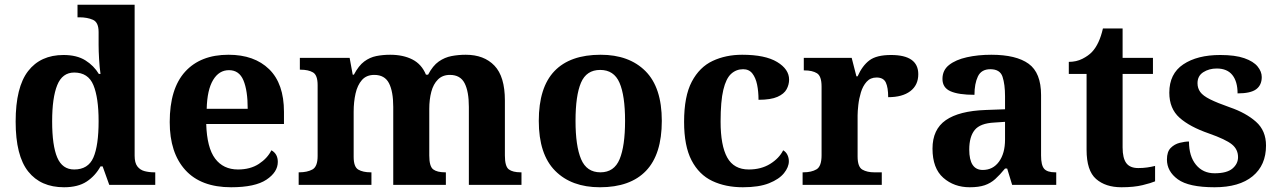

<svg xmlns="http://www.w3.org/2000/svg" viewBox="-20 -780 5401 810"><path d="M250 10Q152 10 99 -56.5Q46 -123 46 -267Q46 -412 98.5 -480Q151 -548 248 -548Q304 -548 340 -525.5Q376 -503 397 -468H404Q400 -496 398 -531Q396 -566 396 -590V-645Q396 -686 372 -696.5Q348 -707 315 -707H307V-760H548V-123Q548 -93 559.5 -78Q571 -63 590 -58Q609 -53 631 -53H635V0H441L413 -78H404Q382 -38 345.5 -14Q309 10 250 10ZM293 -65Q352 -65 374 -115.5Q396 -166 396 -269Q396 -368 374 -421Q352 -474 293 -474Q243 -474 221.5 -421Q200 -368 200 -268Q200 -166 221.5 -115.5Q243 -65 293 -65Z M955 10Q828 10 762 -62.5Q696 -135 696 -265Q696 -406 761 -477.5Q826 -549 944 -549Q1053 -549 1115.5 -488Q1178 -427 1178 -308V-257H850Q853 -157 887.5 -111Q922 -65 984 -65Q1036 -65 1072 -88.5Q1108 -112 1125 -146Q1152 -131 1152 -97Q1152 -54 1104 -22Q1056 10 955 10ZM1025 -321Q1025 -398 1007 -441Q989 -484 946 -484Q904 -484 879 -442.5Q854 -401 852 -321Z M1240 0V-53H1242Q1276 -53 1298 -65Q1320 -77 1320 -122V-421Q1320 -463 1300.5 -474.5Q1281 -486 1248 -486H1245V-536H1455L1468 -465H1473Q1493 -503 1516.5 -520.5Q1540 -538 1567.5 -543.5Q1595 -549 1626 -549Q1681 -549 1720 -529Q1759 -509 1777 -465H1786Q1806 -503 1831 -520.5Q1856 -538 1885 -543.5Q1914 -549 1945 -549Q2022 -549 2066 -503Q2110 -457 2110 -356V-124Q2110 -78 2126.5 -65.5Q2143 -53 2177 -53H2180V0H1958V-329Q1958 -394 1940 -429Q1922 -464 1878 -464Q1847 -464 1827.5 -444.5Q1808 -425 1799.5 -392.5Q1791 -360 1791 -321V-124Q1791 -78 1807.5 -65.5Q1824 -53 1858 -53H1861V0H1639V-329Q1639 -394 1621 -429Q1603 -464 1559 -464Q1526 -464 1507 -442.5Q1488 -421 1480 -385.5Q1472 -350 1472 -309V-118Q1472 -76 1491.5 -64.5Q1511 -53 1544 -53H1547V0Z M2511 10Q2391 10 2322 -59.5Q2253 -129 2253 -270Q2253 -411 2319 -480Q2385 -549 2514 -549Q2634 -549 2703 -480Q2772 -411 2772 -270Q2772 -129 2705.5 -59.5Q2639 10 2511 10ZM2513 -53Q2571 -53 2594 -108.5Q2617 -164 2617 -270Q2617 -377 2593.5 -431Q2570 -485 2512 -485Q2454 -485 2431 -431Q2408 -377 2408 -270Q2408 -164 2431.5 -108.5Q2455 -53 2513 -53Z M3114 10Q3041 10 2985 -16.5Q2929 -43 2897.5 -103.5Q2866 -164 2866 -266Q2866 -374 2898.5 -435.5Q2931 -497 2986.5 -523Q3042 -549 3111 -549Q3208 -549 3258.5 -518.5Q3309 -488 3309 -444Q3309 -423 3298.5 -403.5Q3288 -384 3260 -371.5Q3232 -359 3180 -359Q3180 -394 3174 -423Q3168 -452 3154 -470Q3140 -488 3115 -488Q3086 -488 3064.5 -468.5Q3043 -449 3031.5 -401Q3020 -353 3020 -267Q3020 -166 3048 -115.5Q3076 -65 3139 -65Q3191 -65 3229 -88.5Q3267 -112 3284 -146Q3296 -139 3302 -126.5Q3308 -114 3308 -100Q3308 -75 3287.5 -49.5Q3267 -24 3224.5 -7Q3182 10 3114 10Z M3366 0V-53H3369Q3403 -53 3424.5 -65.5Q3446 -78 3446 -125V-415Q3446 -459 3426.5 -471Q3407 -483 3374 -483H3371V-536H3573L3593 -458H3598Q3618 -503 3648 -525.5Q3678 -548 3739 -548Q3854 -548 3854 -467Q3854 -421 3820.5 -395.5Q3787 -370 3727 -370Q3727 -411 3717 -432Q3707 -453 3678 -453Q3652 -453 3636 -435Q3620 -417 3612 -390.5Q3604 -364 3601 -337Q3598 -310 3598 -293V-120Q3598 -76 3618 -64.5Q3638 -53 3668 -53H3700V0Z M4071 10Q4005 10 3959.5 -30Q3914 -70 3914 -153Q3914 -234 3970 -273Q4026 -312 4138 -316L4220 -319V-374Q4220 -424 4209.5 -456Q4199 -488 4158 -488Q4120 -488 4105.5 -457.5Q4091 -427 4091 -380Q4024 -380 3990 -395Q3956 -410 3956 -447Q3956 -484 3984 -506Q4012 -528 4059 -538.5Q4106 -549 4162 -549Q4267 -549 4319.5 -511Q4372 -473 4372 -379V-124Q4372 -83 4385 -68Q4398 -53 4432 -53H4436V0H4250L4229 -69H4220Q4198 -42 4178.5 -24.5Q4159 -7 4134 1.5Q4109 10 4071 10ZM4126 -63Q4169 -63 4194.5 -98Q4220 -133 4220 -191V-266L4175 -263Q4115 -260 4092 -231.5Q4069 -203 4069 -149Q4069 -63 4126 -63Z M4711 10Q4644 10 4604 -25Q4564 -60 4564 -148V-468H4489V-519Q4521 -519 4546.5 -532Q4572 -545 4587 -561Q4618 -594 4633 -660H4716V-536H4844V-468H4716V-158Q4716 -113 4731.5 -92Q4747 -71 4782 -71Q4802 -71 4819.5 -73.5Q4837 -76 4853 -80V-15Q4837 -8 4800.5 1Q4764 10 4711 10Z M5104 10Q4995 10 4949 -23.5Q4903 -57 4903 -107Q4903 -140 4919 -156Q4935 -172 4957 -177.5Q4979 -183 4996 -183Q4996 -121 5025.5 -85Q5055 -49 5104 -49Q5156 -49 5179.5 -69Q5203 -89 5203 -117Q5203 -150 5177 -171Q5151 -192 5080 -217Q4999 -245 4956 -283.5Q4913 -322 4913 -389Q4913 -469 4972 -508.5Q5031 -548 5128 -548Q5191 -548 5229.5 -534.5Q5268 -521 5285.5 -499.5Q5303 -478 5303 -455Q5303 -421 5279.5 -403.5Q5256 -386 5201 -386Q5201 -436 5179 -463.5Q5157 -491 5113 -491Q5081 -491 5056.5 -475.5Q5032 -460 5032 -429Q5032 -408 5043.5 -392Q5055 -376 5085 -361Q5115 -346 5169 -327Q5236 -304 5278.5 -266.5Q5321 -229 5321 -166Q5321 -83 5264.5 -36.5Q5208 10 5104 10Z"/></svg>

Font: Noto Serif Toto
Style: Bold
Weight: 700
Designer: Monotype Design Team
Foundry: Monotype Imaging Inc.
Version: Version 2.001; ttfautohint (v1.8.4.7-5d5b)